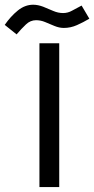

<svg xmlns="http://www.w3.org/2000/svg" viewBox="-92 -780 393 800"><path d="M58.1 -695.8C70.8 -695.8 83.5 -693.4 96.2 -688C108.9 -682.6 121.6 -677.2 134.8 -671.9C147.9 -666.5 160.6 -663.6 173.8 -663.6C192.9 -663.6 210.9 -667.5 228.5 -675.3C246.1 -683.1 263.2 -691.9 280.3 -702.1L248 -756.8C232.4 -748.5 219.2 -741.7 208 -735.4C196.8 -729 184.1 -725.6 170.9 -725.6C157.2 -725.6 143.6 -728.5 129.9 -734.4C115.7 -740.2 102.1 -746.1 87.9 -752C73.7 -757.3 60.1 -760.3 46.4 -760.3C23.4 -760.3 2.4 -752.4 -17.6 -736.3C-37.6 -720.2 -55.7 -700.2 -72.3 -676.3L-22.9 -636.7C-9.8 -652.3 3.4 -666 16.1 -678.2C28.3 -689.9 42.5 -695.8 58.1 -695.8ZM72.3 -599.6V-0.5H154.8V-599.6Z"/></svg>

Font: Vazir
Style: Regular
Weight: 400
Designer: Saber Rastikerdar
Foundry: Saber Rastikerdar
Version: Version 27.002;January 24, 2021;FontCreator 13.0.0.2683 64-b